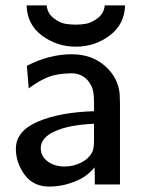

<svg xmlns="http://www.w3.org/2000/svg" viewBox="-20 -687 532 715"><path d="M39.1 -132.8Q39.1 -198.7 120.6 -233.9Q202.1 -269 330.1 -272.9V-308.1Q330.1 -349.1 319.8 -368.2Q295.9 -414.1 245.1 -414.1Q194.3 -413.1 162.1 -401.1Q129.9 -389.2 86.9 -357.9L80.1 -441.9Q163.1 -484.9 247.1 -484.9Q322.3 -484.9 371.6 -440.9Q420.9 -397 425.8 -335L426.8 -301.8V0H333V-36.1L332 -64Q304.2 -28.8 257.6 -10.5Q210.9 7.8 163.1 7.8Q104 7.8 71.5 -36.6Q39.1 -81.1 39.1 -132.8ZM79.1 -667H153.8Q156.7 -637.2 179.4 -619.6Q202.1 -602.1 222.2 -598.6Q242.2 -595.2 261.2 -595.2Q281.2 -595.2 301 -598.6Q320.8 -602.1 344 -619.6Q367.2 -637.2 370.1 -667H445.8Q443.8 -596.2 388.4 -554.7Q333 -513.2 262.2 -513.2Q192.4 -513.2 136.7 -554.2Q81.1 -595.2 79.1 -667ZM131.8 -134.8Q131.8 -105 157.5 -85.9Q183.1 -66.9 220.2 -66.9Q254.4 -66.9 283.2 -82Q312 -97.2 324.2 -122.1Q330.1 -135.3 330.1 -163.1V-226.1Q238.3 -222.2 185.1 -198.5Q131.8 -174.8 131.8 -134.8Z"/></svg>

Font: CMU Bright
Style: SemiBold
Weight: 600
Version: Version 0.7.0